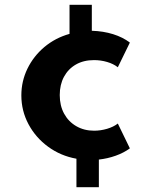

<svg xmlns="http://www.w3.org/2000/svg" viewBox="-20 -656 644 805"><path d="M300.5 129V9.5Q234 -2.5 181.8 -40.8Q129.5 -79 99.5 -135.2Q69.5 -191.5 69.5 -256Q69.5 -315.5 95 -368Q120.5 -420.5 166 -458.8Q211.5 -497 271.5 -514V-636H365V-527Q413 -525.5 454 -512.8Q495 -500 524.5 -477.5L474 -374Q455.5 -388.5 429 -396.2Q402.5 -404 374 -404Q330.5 -404 298.2 -385.5Q266 -367 248.2 -334Q230.5 -301 230.5 -257.5Q230.5 -213 248.8 -179.5Q267 -146 299.8 -127Q332.5 -108 374.5 -108Q402 -108 429 -116Q456 -124 474 -138L524.5 -34Q499.5 -15.5 465.2 -3.2Q431 9 394.5 13V129Z"/></svg>

Font: Spartan Thin
Style: Bold
Weight: 700
Version: Version 1.004